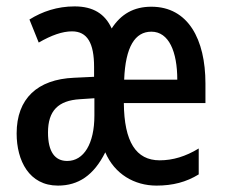

<svg xmlns="http://www.w3.org/2000/svg" viewBox="-20 -570 702 600"><path d="M453 -549C398 -549 358 -526 329 -481C308 -527 271 -550 213 -550C159 -550 112 -534 72 -509L101 -437C141 -460 175 -472 205 -472C253 -472 274 -435 274 -361V-330L211 -327C97 -322 32 -262 32 -153C32 -68 71 10 161 10C225 10 273 -22 309 -94C338 -26 400 10 469 10C520 10 562 -1 601 -25V-106C560 -81 520 -69 479 -69C405 -69 368 -127 367 -248H622V-309C622 -447 568 -549 453 -549ZM453 -471C508 -471 534 -408 534 -321H368C372 -424 402 -471 453 -471ZM230 -260 275 -263V-209C275 -121 242 -67 190 -67C152 -67 130 -95 130 -156C130 -224 162 -256 230 -260Z"/></svg>

Font: Noto Sans Hebrew ExtraCondensed Medium
Style: Regular
Weight: 500
Width: 2
Designer: Monotype Design Team
Foundry: Monotype Imaging Inc.
Version: Version 2.004